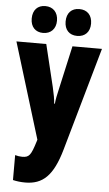

<svg xmlns="http://www.w3.org/2000/svg" viewBox="-65 -808 620 1089"><g transform="rotate(5 245.5 -263.5)"><path d="M77 -690C77 -642 105 -614 148 -614C193 -614 221 -644 221 -690C221 -737 193 -767 148 -767C105 -767 77 -739 77 -690ZM270 -690C270 -643 297 -614 342 -614C388 -614 415 -644 415 -690C415 -737 388 -767 342 -767C298 -767 270 -739 270 -690ZM2 -553 169 -8 166 2C141 83 131 96 91 96C78 96 64 94 51 90V232C72 237 95 240 121 240C221 240 279 186 322 35L489 -553H321L267 -311C257 -270 252 -242 250 -220H246C245 -243 238 -279 230 -313L172 -553Z"/></g></svg>

Font: Noto Sans Telugu ExtraCondensed Black
Style: Regular
Weight: 900
Width: 2
Designer: Jelle Bosma - Monotype Design Team
Foundry: Monotype Imaging Inc.
Version: Version 2.005